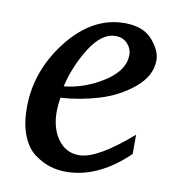

<svg xmlns="http://www.w3.org/2000/svg" viewBox="-64 -550 561 619"><g transform="rotate(10 217.0 -240.5)"><path d="M417 -393Q417 -342 369.5 -302Q322 -262 259.5 -243Q197 -224 133 -220Q129 -194 129 -174Q129 -119 155 -83.5Q181 -48 224 -48Q283 -48 394 -145V-82Q297 12 191 12Q165 12 140 4.5Q115 -3 89 -21.5Q63 -40 47.5 -78Q32 -116 32 -170Q32 -291 111.5 -392Q191 -493 296 -493Q357 -493 387 -458.5Q417 -424 417 -393ZM328 -394Q328 -415 313 -431Q298 -447 274 -447Q229 -447 191 -387Q153 -327 137 -258Q206 -265 267 -304.5Q328 -344 328 -394Z"/></g></svg>

Font: Veleka
Style: Italic
Weight: 400
Italic angle: -12°
Designer: Stefan Peev, Context Ltd, 2016; SIL International, 1997-2014.
Foundry: Stefan Peev, Context Ltd, 2016
Version: Version 1.000